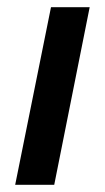

<svg xmlns="http://www.w3.org/2000/svg" viewBox="-20 -511 291 531"><path d="M22 0 121 -491H228L130 0Z"/></svg>

Font: Source Sans 3 Semibold
Style: Italic
Weight: 600
Italic angle: -11°
Designer: Paul D. Hunt
Foundry: Adobe
Version: Version 3.052;hotconv 1.1.0;makeotfexe 2.6.0